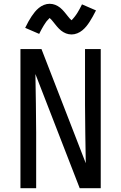

<svg xmlns="http://www.w3.org/2000/svg" viewBox="-20 -994 640 1014"><path d="M88 0V-735H199L433 -132Q432 -209 430.5 -286.5Q429 -364 429 -441V-735H512V0H401L167 -603Q168 -526 169.5 -448.5Q171 -371 171 -294V0ZM358 -812Q350 -812 342.5 -813.5Q335 -815 328.5 -817.5Q322 -820 315 -824Q308 -828 302.5 -832.5Q297 -837 291 -843Q285 -849 280.5 -854.5Q276 -860 271.5 -865.5Q267 -871 261.5 -878Q256 -885 251.5 -890Q247 -895 242 -899Q240 -897 236 -892.5Q232 -888 230 -886Q228 -884 225.5 -881Q223 -878 221 -874.5Q219 -871 216 -867Q213 -863 210.5 -858.5Q208 -854 205 -849Q202 -844 199 -838.5Q196 -833 193 -827Q190 -821 187 -815L113 -847Q122 -866 130.5 -881Q139 -896 147 -908Q155 -920 164 -931Q173 -942 185 -952Q197 -962 212 -968Q227 -974 242 -974Q250 -974 257.5 -972.5Q265 -971 271.5 -968.5Q278 -966 285 -962Q292 -958 297.5 -953.5Q303 -949 309 -943Q315 -937 319.5 -931.5Q324 -926 328.5 -920.5Q333 -915 338.5 -908Q344 -901 348.5 -896Q353 -891 358 -887Q360 -889 364 -893.5Q368 -898 370 -900.5Q372 -903 374.5 -906Q377 -909 379 -912Q381 -915 384 -919Q387 -923 389.5 -927.5Q392 -932 395 -937Q398 -942 401 -947.5Q404 -953 407 -959Q410 -965 413 -971L487 -939Q478 -921 469.5 -906Q461 -891 453 -878.5Q445 -866 436 -855Q427 -844 415 -834Q403 -824 388 -818Q373 -812 358 -812Z"/></svg>

Font: Iosevka Meiseki Sans
Style: Regular
Weight: 400
Monospace: yes
Designer: Belleve Invis
Foundry: Belleve Invis
Version: Version 11.2.6; ttfautohint (v1.8.4)